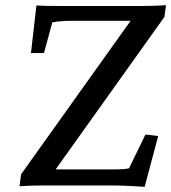

<svg xmlns="http://www.w3.org/2000/svg" viewBox="-20 -713 658 738"><path d="M536 5 588 -190 539 -196 476 -66C461 -63 447 -62 430 -62H194L612 -648L618 -693C589 -691 559 -690 530 -690H217C188 -690 154 -690 120 -692L99 -509H149L181 -627C202 -631 223 -633 258 -633H482L61 -43L55 3C82 1 107 0 137 0H421C457 0 500 3 536 5Z"/></svg>

Font: TPK Tissa Web Medium
Style: Italic
Weight: 500
Italic angle: -7°
Designer: Jacques Le Bailly, Suppakit Chalermlarp | Katatrad Co.,Ltd.
Foundry: Jacques Le Bailly, Cadson Demak Co.,Ltd.
Version: Version 5.000;Glyphs 3.1.2 (3151)